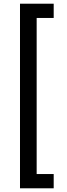

<svg xmlns="http://www.w3.org/2000/svg" viewBox="-20 -852 360 1037"><path d="M88 -832H270V-755H178V88H270V165H88Z"/></svg>

Font: Noto Sans Gurmukhi ExtraCondensed Medium
Style: Regular
Weight: 500
Width: 2
Designer: Jelle Bosma - Monotype Design Team
Foundry: Monotype Imaging Inc.
Version: Version 2.004; ttfautohint (v1.8.4.7-5d5b)